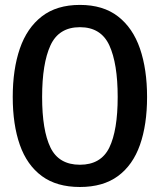

<svg xmlns="http://www.w3.org/2000/svg" viewBox="-20 -747 648 779"><path d="M304.2 11.7Q210 11.7 149.7 -32.7Q89.4 -77.1 60.5 -159.2Q31.7 -241.2 31.7 -353.5Q31.7 -465.8 60.5 -549.8Q89.4 -633.8 149.7 -680.4Q210 -727.1 304.2 -727.1Q398.4 -727.1 458.7 -680.4Q519 -633.8 547.9 -549.8Q576.7 -465.8 576.7 -353.5Q576.7 -241.2 547.9 -159.2Q519 -77.1 458.7 -32.7Q398.4 11.7 304.2 11.7ZM304.2 -78.6Q389.6 -78.6 423.6 -148.4Q457.5 -218.3 457.5 -353.5Q457.5 -489.3 423.6 -563Q389.6 -636.7 304.2 -636.7Q218.8 -636.7 184.8 -563Q150.9 -489.3 150.9 -353.5Q150.9 -218.3 184.8 -148.4Q218.8 -78.6 304.2 -78.6Z"/></svg>

Font: Pontano Sans
Style: Bold
Weight: 700
Designer: Vernon Adams
Foundry: Vernon Adams
Version: Version 2.001